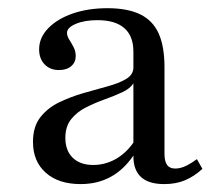

<svg xmlns="http://www.w3.org/2000/svg" viewBox="-20 -447 532 478"><path d="M180.6 11.3Q125.8 11.3 94 -16.9Q62.1 -45.2 62.1 -93.5Q62.1 -131.5 80.2 -154.8Q98.4 -178.2 126.6 -191.9Q154.8 -205.6 186.7 -214.9Q218.5 -224.2 247.2 -231.9Q275.8 -239.5 294 -250.4Q312.1 -261.3 312.1 -279V-318.5Q312.1 -357.3 289.5 -377Q266.9 -396.8 222.6 -396.8Q190.3 -396.8 168.5 -387.5Q146.8 -378.2 146.8 -365.3Q146.8 -357.3 152.4 -348.4Q158.1 -339.5 163.3 -329.4Q168.5 -319.4 168.5 -307.3Q168.5 -291.9 157.3 -282.3Q146 -272.6 126.6 -272.6Q104.8 -272.6 91.1 -286.7Q77.4 -300.8 77.4 -324.2Q77.4 -353.2 100 -376.6Q122.6 -400 160.9 -413.3Q199.2 -426.6 247.6 -426.6Q297.6 -426.6 329 -411.3Q360.5 -396 375 -363.7Q389.5 -331.5 389.5 -279.8V-64.5Q389.5 -45.2 396 -36.3Q402.4 -27.4 416.1 -27.4Q429.8 -27.4 443.5 -34.3Q457.3 -41.1 470.2 -50.8L483.9 -26.6Q463.7 -8.1 441.1 1.6Q418.5 11.3 388.7 11.3Q311.3 11.3 312.1 -59.7Q287.9 -24.2 255.2 -6.5Q222.6 11.3 180.6 11.3ZM212.1 -36.3Q241.1 -36.3 266.9 -50.4Q292.7 -64.5 312.1 -91.9V-239.5Q304 -226.6 284.3 -217.3Q264.5 -208.1 240.7 -199.6Q216.9 -191.1 194.4 -179.8Q171.8 -168.5 157.3 -150.4Q142.7 -132.3 142.7 -104Q142.7 -71.8 161.3 -54Q179.8 -36.3 212.1 -36.3Z"/></svg>

Font: Playfair
Style: Regular
Weight: 400
Designer: Claus Eggers Sørensen
Foundry: Claus Eggers Sørensen
Version: Version 2.001;gftools[0.9.30]